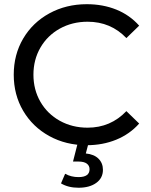

<svg xmlns="http://www.w3.org/2000/svg" viewBox="-20 -671 705 897"><path d="M210.2 -35.4C262 -6.9 320.2 7.4 384.6 7.4C434.9 7.4 481 -1.2 523 -18.4C565 -35.6 600.8 -60.7 630.2 -93.8L570.4 -151.8C521.3 -100.3 460.9 -74.5 389.2 -74.5C341.3 -74.5 298.1 -85.3 259.4 -106.7C220.8 -128.2 190.6 -157.8 168.8 -195.5C147 -233.2 136.2 -275.4 136.2 -322C136.2 -368.6 147 -410.8 168.8 -448.5C190.6 -486.2 220.8 -515.8 259.4 -537.3C298.1 -558.7 341.3 -569.5 389.2 -569.5C461.5 -569.5 521.9 -544 570.4 -493.1L630.2 -551.1C600.8 -584.2 565.2 -609.2 523.5 -626.1C481.8 -642.9 435.8 -651.4 385.5 -651.4C321.1 -651.4 262.8 -637.1 210.7 -608.6C158.5 -580.1 117.8 -540.8 88.3 -490.8C58.9 -440.8 44.2 -384.6 44.2 -322C44.2 -259.4 58.9 -203.2 88.3 -153.2C117.8 -103.2 158.4 -63.9 210.2 -35.4ZM265 185.8C287.7 199.3 314.9 206.1 346.8 206.1C381.2 206.1 408.8 198.6 429.6 183.5C450.5 168.5 460.9 148.1 460.9 122.4C460.9 101.5 454 84.2 440.2 70.4C426.4 56.6 406.6 48.5 380.9 46L394.7 -6.4H344.1L321.1 83.7H345.9C363.7 83.7 376.9 86.9 385.5 93.4C394.1 99.8 398.4 108.6 398.4 119.6C398.4 144.1 381.2 156.4 346.8 156.4C323.5 156.4 302.7 151.2 284.3 140.8Z"/></svg>

Font: Montserrat Ace
Style: Regular
Weight: 500
Designer: Julieta Ulanovsky
Foundry: Julieta Ulanovsky
Version: Version 1